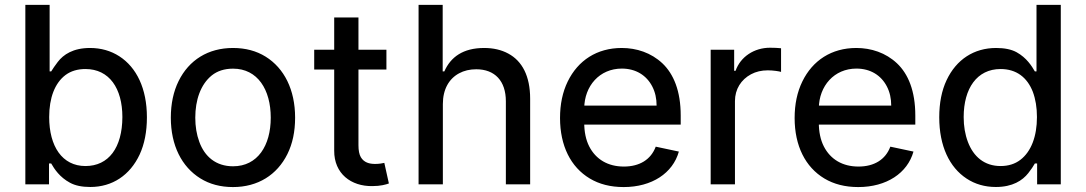

<svg xmlns="http://www.w3.org/2000/svg" viewBox="-20 -747 4401 778"><path d="M178.6 0V-84.5H187.5C200.3 -62.1 221.9 -28.8 263.8 -6.4C284.8 5 312.1 10.7 345.9 10.7C435 10.7 506.4 -36.6 545.8 -120.7C565.3 -163 575.3 -213.1 575.3 -271.7C575.3 -388.1 533.4 -473.7 463.8 -518.8C429 -541.2 389.2 -552.6 344.8 -552.6C276.3 -552.6 236.9 -525.9 214.1 -496.1C202.8 -481.2 193.9 -468.4 187.5 -457.7H181.1V-727.3H82.7V0ZM179.3 -272.7C179.3 -350.5 202.1 -410.5 245.7 -443.2C267.4 -459.2 294.4 -467.3 326.3 -467.3C422.9 -467.3 475.9 -388.8 475.9 -272.7C475.5 -148.4 420.1 -74.2 326.3 -74.2C232.2 -74.2 179.3 -153.8 179.3 -272.7Z M924 11C1025.2 11 1102.6 -38.4 1144.5 -122.5C1165.5 -164.8 1175.8 -213.8 1175.8 -270.2C1175.8 -383.5 1131.7 -470.5 1056.5 -517.4C1018.8 -540.8 974.8 -552.6 924 -552.6C823.2 -552.6 745.7 -503.6 703.8 -418.7C682.9 -376.4 672.2 -326.7 672.2 -270.2C672.2 -157.7 716.3 -71 791.9 -24.1C829.5 -0.7 873.6 11 924 11ZM924.4 -73.2C854.8 -73.2 809.3 -112.6 787.6 -172.2C776.6 -202.1 771.3 -234.7 771.3 -270.2C771.3 -341.3 792.6 -404.5 838.1 -441.4C860.8 -459.5 889.6 -468.8 924.4 -468.8C1023.8 -468.8 1077.1 -383.9 1077.1 -270.2C1077.1 -157 1023.8 -73.2 924.4 -73.2Z M1253.2 -545.5V-465.2H1545.8V-545.5ZM1334.2 -136.7C1333.5 -43.3 1402.7 8.5 1489 7.1C1522 7.1 1544 0.7 1555.8 -3.6L1537.3 -87C1530.2 -85.6 1517.8 -82.7 1500.4 -82.7C1476.6 -82.7 1454.9 -88.4 1442.1 -110.1C1435.7 -121.1 1432.5 -137.1 1432.5 -158.7V-676.1H1334.2Z M1774.5 -325.3C1774.5 -385.3 1799.4 -427.9 1840.2 -449.9C1860.4 -460.9 1883.9 -466.3 1909.8 -466.3C1985.1 -466.3 2029.8 -419 2029.8 -336.6V0H2128.2V-346.9C2128.2 -438.9 2095.9 -499.6 2039.8 -529.8C2011.7 -545.1 1979 -552.6 1941.8 -552.6C1856.5 -552.6 1806.1 -516 1780.5 -457.7H1773.8V-727.3H1676.1V0H1774.5Z M2507.1 11C2621.8 11 2706.3 -45.5 2730.8 -132.8L2637.1 -152.7C2617.5 -100.1 2571.4 -72.1 2507.8 -72.1C2443.9 -72.1 2394.5 -100.9 2367.5 -153.8C2354 -180.4 2347.3 -212.7 2347.3 -250.7V-307.9C2348 -399.1 2409.8 -469.1 2499.6 -469.1C2556.8 -469.1 2600.1 -441.4 2623.2 -396.3C2634.9 -373.6 2640.6 -348 2640.6 -319.2H2309.3V-242.2H2738.3V-278.8C2738.3 -378.6 2709.5 -447.4 2664.1 -490.4C2618.3 -533.4 2559.3 -552.6 2499.3 -552.6C2398.8 -552.6 2322.1 -502.1 2280.5 -416.9C2259.6 -373.9 2249.3 -324.6 2249.3 -268.8C2249.3 -156.2 2292.6 -70 2369.7 -23.8C2408 -0.7 2453.8 11 2507.1 11Z M2958.1 0V-337.4C2958.1 -385.7 2983 -424.4 3023.1 -446C3043 -456.7 3065.7 -462 3091.3 -462C3112.9 -462 3137.8 -458.1 3144.9 -455.6V-551.5C3134.9 -552.9 3113.3 -553.6 3100.1 -553.6C3035.9 -553.6 2980.5 -517 2960.6 -460.2H2954.9V-545.5H2859.7V0Z M3457.7 11C3572.4 11 3657 -45.5 3681.5 -132.8L3587.7 -152.7C3568.2 -100.1 3522 -72.1 3458.5 -72.1C3394.5 -72.1 3345.2 -100.9 3318.2 -153.8C3304.7 -180.4 3297.9 -212.7 3297.9 -250.7V-307.9C3298.7 -399.1 3360.4 -469.1 3450.3 -469.1C3507.5 -469.1 3550.8 -441.4 3573.9 -396.3C3585.6 -373.6 3591.3 -348 3591.3 -319.2H3259.9V-242.2H3688.9V-278.8C3688.9 -378.6 3660.2 -447.4 3614.7 -490.4C3568.9 -533.4 3509.9 -552.6 3449.9 -552.6C3349.4 -552.6 3272.7 -502.1 3231.2 -416.9C3210.2 -373.9 3199.9 -324.6 3199.9 -268.8C3199.9 -156.2 3243.3 -70 3320.3 -23.8C3358.7 -0.7 3404.5 11 3457.7 11Z M4015.3 10.7C4083.1 10.7 4123.2 -15.6 4146.7 -45.5C4158.4 -60.4 4167.3 -73.5 4173.3 -84.5H4182.5V0H4278.4V-727.3H4180V-457.7H4173.3C4160.9 -479 4140.3 -512.8 4099.1 -535.5C4078.1 -546.9 4050.8 -552.6 4016.3 -552.6C3926.8 -552.6 3855.1 -506 3815.7 -422.2C3795.8 -380 3785.9 -329.9 3785.9 -271.7C3785.9 -154.8 3827.4 -68.9 3896.7 -23.4C3931.1 -0.7 3970.9 10.7 4015.3 10.7ZM4034.4 -74.2C3969.1 -74.2 3924.7 -111.9 3902 -171.9C3890.6 -202.1 3884.9 -235.4 3884.9 -272.7C3884.9 -388.5 3938.6 -467.3 4034.4 -467.3C4098.7 -467.3 4142.4 -433.2 4165.1 -375C4176.1 -345.5 4181.8 -311.4 4181.8 -272.7C4181.8 -194.2 4158.4 -132.8 4114.7 -99.4C4093 -82.7 4066.1 -74.2 4034.4 -74.2Z"/></svg>

Font: Inter 465
Style: Regular
Weight: 400
Designer: Rasmus Andersson
Foundry: rsms
Version: Version 3.019;Glyphs 3.1.2 (3151)